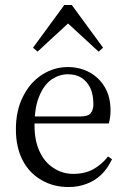

<svg xmlns="http://www.w3.org/2000/svg" viewBox="-20 -741 513 773"><path d="M256 12Q296 12 329 -1Q362 -13 388 -38Q413 -62 431 -100L415 -111Q389 -78 356 -60Q322 -41 276 -41Q230 -41 195 -65Q159 -88 139 -132Q119 -175 119 -236Q119 -311 139 -356Q158 -401 189 -422Q220 -442 253 -442Q285 -442 308 -428Q331 -413 344 -386Q356 -359 356 -322Q356 -298 345 -285Q334 -272 302 -272H73V-244H418Q421 -254 423 -267Q425 -280 425 -296Q425 -351 402 -390Q379 -429 340 -450Q301 -471 253 -471Q197 -471 149 -440Q101 -409 73 -353Q44 -296 44 -221Q44 -148 71 -96Q98 -44 147 -16Q195 12 256 12ZM377 -533 395 -549 269 -721H239L113 -549L131 -533L286 -676H222Z"/></svg>

Font: Source Serif 4 48pt
Style: Regular
Weight: 400
Designer: Frank Grie√ühammer
Foundry: Adobe Systems Incorporated
Version: Version 4.004;hotconv 1.0.116;makeotfexe 2.5.65601